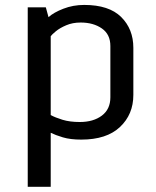

<svg xmlns="http://www.w3.org/2000/svg" viewBox="-20 -547 625 767"><path d="M90.8 199.2V-517.6H163.1L173.8 -478.5Q194.3 -497.1 233.2 -512.2Q272 -527.3 316.4 -527.3Q415.5 -527.3 464.1 -479Q512.7 -430.7 512.7 -356V-168Q512.7 -89.8 459.2 -39.6Q405.8 10.7 304.7 10.7Q261.2 10.7 231.2 1.7Q201.2 -7.3 182.6 -16.6V199.2ZM298.8 -59.6Q353 -59.6 387 -85.2Q420.9 -110.8 420.9 -158.2V-363.3Q420.9 -409.7 387 -433.3Q353 -457 302.2 -457Q270 -457 244.4 -446Q218.8 -435.1 202.9 -421.9Q187 -408.7 182.6 -402.3V-87.4Q200.2 -77.6 229.5 -68.6Q258.8 -59.6 298.8 -59.6Z"/></svg>

Font: Monda
Style: Regular
Weight: 400
Designer: Vernon Adams
Foundry: Vernon Adams
Version: Version 2.100; ttfautohint (v1.8.3)